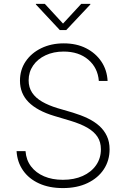

<svg xmlns="http://www.w3.org/2000/svg" viewBox="-20 -963 654 995"><path d="M305.7 11.7Q234.9 11.7 182.1 -12.5Q129.4 -36.6 99.4 -79.8Q69.3 -123 65.9 -179.7H112.3Q115.7 -133.8 140.9 -100.6Q166 -67.4 208.3 -49.3Q250.5 -31.2 305.7 -31.2Q364.3 -31.2 408.4 -51Q452.6 -70.8 477.8 -106.7Q502.9 -142.6 502.9 -189.5Q502.9 -227.1 485.1 -254.2Q467.3 -281.2 432.4 -301.3Q397.5 -321.3 344.2 -337.4L260.7 -362.3Q172.9 -388.7 128.2 -433.6Q83.5 -478.5 83.5 -544.9Q83.5 -601.1 113 -644.8Q142.6 -688.5 194.1 -713.4Q245.6 -738.3 310.5 -738.3Q376.5 -738.3 426.3 -712.9Q476.1 -687.5 505.4 -643.8Q534.7 -600.1 537.6 -543.5H492.2Q486.8 -611.8 437.5 -653.8Q388.2 -695.8 309.6 -695.8Q257.3 -695.8 216.1 -676.5Q174.8 -657.2 151.6 -623.3Q128.4 -589.4 128.4 -546.4Q128.4 -509.8 146.7 -482.4Q165 -455.1 198.7 -435.8Q232.4 -416.5 277.3 -402.8L357.4 -379.4Q399.4 -366.7 434.6 -349.9Q469.7 -333 494.9 -310.3Q520 -287.6 533.9 -257.8Q547.9 -228 547.9 -189.5Q547.9 -131.3 518.1 -85.9Q488.3 -40.5 433.8 -14.4Q379.4 11.7 305.7 11.7ZM212.4 -942.9 306.6 -840.8 400.9 -942.9H448.2V-939.9L323.2 -807.1H290L166 -939.9V-942.9Z"/></svg>

Font: Inter 17pt ExtraLight
Style: Regular
Weight: 250
Version: Version 4.001;git-66647c0bb